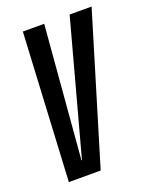

<svg xmlns="http://www.w3.org/2000/svg" viewBox="-118 -664 579 731"><g transform="rotate(-20 172.0 -299.0)"><path d="M33.5 0H162.5L343.5 -598.5H254.5L109 -61.5H107L151.5 -598.5H65Z"/></g></svg>

Font: Anybody ExtraCondensed
Style: Italic
Weight: 400
Width: 2
Italic angle: -10°
Version: Version 1.113;gftools[0.9.25]